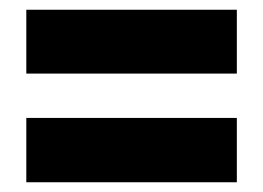

<svg xmlns="http://www.w3.org/2000/svg" viewBox="-20 -549 540 394"><path d="M34 -398V-529H466V-398ZM34 -175V-307H466V-175Z"/></svg>

Font: Noto Sans Khmer ExtraCondensed Black
Style: Regular
Weight: 900
Width: 2
Designer: Danh Hong and the Monotype Design Team
Foundry: Monotype Imaging Inc.
Version: Version 2.004